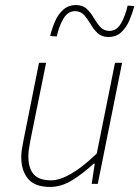

<svg xmlns="http://www.w3.org/2000/svg" viewBox="-20 -726 550 758"><path d="M178 12Q117 12 90.5 -20.5Q64 -53 64 -104Q64 -122 66 -134.5Q68 -147 72 -168L134 -478H162L100 -172Q96 -150 94 -136.5Q92 -123 92 -108Q92 -62 113 -38Q134 -14 182 -14Q215 -14 260 -39.5Q305 -65 362 -120L434 -478H462L366 0H342L354 -80H350Q308 -41 265 -14.5Q222 12 178 12ZM408 -580Q381 -580 365 -595.5Q349 -611 337.5 -631Q326 -651 312 -666.5Q298 -682 276 -682Q248 -682 230.5 -652.5Q213 -623 204 -582L178 -584Q185 -613 197 -641Q209 -669 229.5 -687.5Q250 -706 280 -706Q307 -706 323 -690.5Q339 -675 350.5 -655Q362 -635 376 -619.5Q390 -604 412 -604Q441 -604 458 -634Q475 -664 484 -704L510 -702Q503 -674 491 -646Q479 -618 459 -599Q439 -580 408 -580Z"/></svg>

Font: Source Sans 3 ExtraLight
Style: Italic
Weight: 250
Italic angle: -11°
Designer: Paul D. Hunt
Foundry: Adobe
Version: Version 3.046;hotconv 1.0.118;makeotfexe 2.5.65603